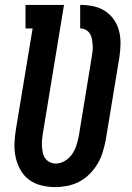

<svg xmlns="http://www.w3.org/2000/svg" viewBox="-20 -755 540 783"><path d="M205 8Q176 8 148 1Q120 -6 98.5 -22Q77 -38 63.5 -62Q50 -86 44 -113Q38 -140 39 -169.5Q40 -199 45 -228L113 -639H84V-735H241L155 -212Q153 -199 151.5 -185.5Q150 -172 151 -158.5Q152 -145 154.5 -132.5Q157 -120 164 -110Q171 -100 182.5 -94Q194 -88 207 -88Q226 -88 244 -98.5Q262 -109 273.5 -125.5Q285 -142 291 -160.5Q297 -179 301 -198Q314 -279 327.5 -360Q341 -441 354 -522Q356 -534 357.5 -546.5Q359 -559 358 -571.5Q357 -584 355 -595.5Q353 -607 347 -617Q341 -627 330.5 -633Q320 -639 307 -639V-735Q335 -735 361 -729.5Q387 -724 408.5 -710Q430 -696 444.5 -675Q459 -654 465.5 -629Q472 -604 471.5 -576.5Q471 -549 467 -522L411 -183Q406 -158 398.5 -133.5Q391 -109 377.5 -86.5Q364 -64 345 -45Q326 -26 303 -14Q280 -2 254.5 3Q229 8 205 8Z"/></svg>

Font: Iosevka Slab
Style: Bold Italic
Weight: 700
Italic angle: -9°
Monospace: yes
Designer: Belleve Invis
Foundry: Belleve Invis
Version: Version 11.1.0; ttfautohint (v1.8.3)